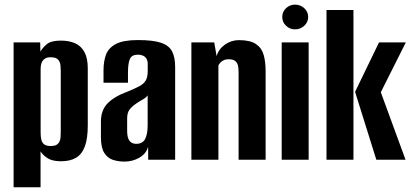

<svg xmlns="http://www.w3.org/2000/svg" viewBox="-20 -674 1740 810"><path d="M37.4 116V-495H149.5L150.5 -456.2Q159.8 -473 177.9 -487.9Q196 -502.7 236.8 -502.7Q271.6 -502.7 297 -491.4Q322.3 -480 336.3 -454.3Q350.3 -428.5 350.3 -385V-144.8Q350.3 -89.6 338 -56.4Q325.7 -23.1 300.7 -8.4Q275.7 6.3 237.5 6.3Q201.5 6.3 181.5 -6.2Q161.4 -18.7 151.1 -35.4V116ZM193.9 -58Q208.7 -58 217.1 -62.4Q225.5 -66.8 229.9 -74.7Q234.3 -82.7 235.3 -93.3Q236.3 -103.9 236.3 -117V-373.2Q236.3 -386.4 235.3 -397Q234.3 -407.5 229.9 -415.7Q225.5 -423.8 217.1 -428.1Q208.7 -432.5 193.9 -432.5Q179.7 -432.5 171.3 -427.7Q162.9 -422.9 158.5 -415.4Q154.1 -407.9 152.8 -399.1Q151.4 -390.4 151.4 -382.7V-114.1Q151.4 -97.1 154.5 -84.2Q157.6 -71.3 166.9 -64.7Q176.1 -58 193.9 -58Z M505.7 7.7Q479.9 7.7 457.3 0.7Q434.6 -6.4 420.2 -28.5Q405.8 -50.6 405.8 -95V-161.4Q405.8 -208.3 433.3 -237.4Q460.9 -266.5 520.1 -288.4Q551.4 -301.3 569.4 -311.2Q587.4 -321 595.3 -335.3Q603.2 -349.5 603.2 -375.2V-402.4Q603.2 -417.7 597.9 -426.4Q592.5 -435.1 583.3 -439.2Q574.1 -443.4 562 -443.4Q536.4 -443.4 528.1 -425.6Q519.9 -407.9 519.9 -367.1V-325.1H416.7V-378Q416.7 -415 427.2 -443.5Q437.8 -472 469.1 -488.5Q500.4 -505 562 -505Q625.2 -505 658.9 -493.7Q692.6 -482.5 705.8 -457.6Q718.9 -432.7 718.9 -391.4V0H605.2L604.9 -54.7Q596.7 -25.6 568.2 -9Q539.6 7.7 505.7 7.7ZM554.7 -67.2Q581.6 -67.2 592.2 -87.5Q602.9 -107.7 602.9 -145.4V-271.9Q597 -262.5 582.9 -254.7Q568.7 -246.9 555.5 -237.7Q536.4 -225 526.4 -211.6Q516.4 -198.2 516.4 -174.1V-123Q516.4 -101.5 521.3 -89.2Q526.3 -76.9 535.1 -72.1Q543.8 -67.2 554.7 -67.2Z M787.4 0V-495H883.8L893.9 -437.1Q902.6 -467.5 929.3 -486.1Q956.1 -504.7 987.8 -504.7Q1035.6 -504.7 1059.9 -488.1Q1084.2 -471.5 1092.4 -442.2Q1100.6 -412.9 1100.6 -373.4V0H986.6V-366.4Q986.6 -378.2 985.6 -388.4Q984.6 -398.7 980.6 -406.6Q976.5 -414.6 968.1 -419.3Q959.7 -424 944.2 -424Q931.7 -424 922.8 -419.5Q913.9 -415 909 -409.1Q904 -403.2 901.4 -397.8V0Z M1168.4 0V-495H1282.1V0ZM1224.7 -550.1Q1202.6 -550.1 1186.6 -565.5Q1170.7 -580.8 1170.7 -602.1Q1170.7 -624 1186.6 -639.3Q1202.6 -654.5 1224.7 -654.5Q1247.4 -654.5 1263.8 -639.3Q1280.1 -624 1280.1 -602.4Q1280.1 -580.8 1263.8 -565.5Q1247.4 -550.1 1224.7 -550.1Z M1567.7 0 1478 -286.6 1579 -495H1692L1586.5 -284.9L1690.9 0ZM1357.4 0V-631.9H1471.1V0Z"/></svg>

Font: Alumni Sans Thin
Style: Regular
Weight: 100
Designer: Robert E. Leuschke
Foundry: Robert E. Leuschke
Version: Version 1.018